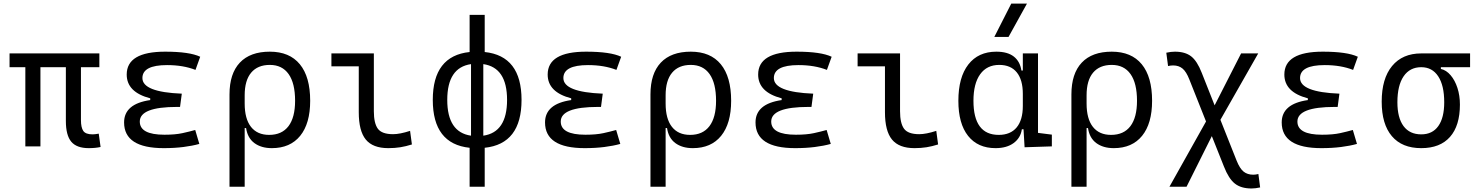

<svg xmlns="http://www.w3.org/2000/svg" viewBox="-20 -815 8243 1069"><path d="M474.1 9.8Q406.7 9.8 376.7 -26.1Q346.7 -62 346.7 -141.6V-440.9H205.1V0H121.1V-440.9H33.2V-517.6H533.2V-440.9H430.7V-146.5Q430.7 -105 443.8 -85.9Q457 -66.9 495.6 -66.9Q502 -66.9 510 -67.9Q518.1 -68.8 529.8 -70.8L540 3.4Q511.7 9.8 474.1 9.8Z M891.6 9.8Q670.9 9.8 670.9 -133.3Q670.9 -236.8 816.4 -257.8V-267.6Q685.5 -301.8 685.5 -399.9Q685.5 -527.3 899.4 -527.3Q1035.2 -527.3 1094.7 -499L1068.4 -425.8Q1000 -452.6 910.2 -452.6Q772.9 -452.6 772.9 -380.4Q772.9 -302.2 992.2 -293.5L982.4 -219.7H965.8Q758.3 -219.7 758.3 -138.2Q758.3 -64.9 895.5 -64.9Q956.1 -64.9 995.8 -73.7Q1035.6 -82.5 1066.9 -91.3L1089.8 -13.7Q1051.3 -2.9 1001.5 3.4Q951.7 9.8 891.6 9.8Z M1493.7 9.8Q1434.6 9.8 1396.5 -18.3Q1358.4 -46.4 1350.1 -102.1H1342.3V224.6H1257.8V-289.1Q1257.8 -405.3 1315.4 -466.3Q1373 -527.3 1482.4 -527.3Q1591.8 -527.3 1649.4 -457.3Q1707 -387.2 1707 -253.9Q1707 -127.4 1651.4 -58.8Q1595.7 9.8 1493.7 9.8ZM1342.3 -238.8Q1342.3 -153.3 1377.4 -108.6Q1412.6 -64 1478.5 -64Q1549.3 -64 1586.2 -112.5Q1623 -161.1 1623 -253.9Q1623 -351.6 1586.9 -402.6Q1550.8 -453.6 1482.4 -453.6Q1414.6 -453.6 1378.4 -410.4Q1342.3 -367.2 1342.3 -284.7Z M2142.1 9.8Q2055.7 9.8 2016.6 -38.1Q1977.5 -85.9 1977.5 -190.4V-445.8H1825.2V-517.6H2061.5V-195.3Q2061.5 -128.9 2083.7 -98.4Q2106 -67.9 2168.5 -67.9Q2206.1 -67.9 2263.2 -86.4L2273.4 -10.7Q2239.7 0 2208.7 4.9Q2177.7 9.8 2142.1 9.8Z M2594.7 224.6V7.8Q2389.6 -13.7 2389.6 -258.8Q2389.6 -503.9 2594.7 -525.4V-732.4H2678.7V-525.4Q2883.8 -503.9 2883.8 -258.8Q2883.8 -13.7 2678.7 7.8V224.6ZM2602.5 -59.6V-458Q2470.2 -439 2470.2 -258.8Q2470.2 -78.6 2602.5 -59.6ZM2670.9 -458V-59.6Q2803.2 -78.6 2803.2 -258.8Q2803.2 -439 2670.9 -458Z M3235.4 9.8Q3014.6 9.8 3014.6 -133.3Q3014.6 -236.8 3160.2 -257.8V-267.6Q3029.3 -301.8 3029.3 -399.9Q3029.3 -527.3 3243.2 -527.3Q3378.9 -527.3 3438.5 -499L3412.1 -425.8Q3343.8 -452.6 3253.9 -452.6Q3116.7 -452.6 3116.7 -380.4Q3116.7 -302.2 3335.9 -293.5L3326.2 -219.7H3309.6Q3102.1 -219.7 3102.1 -138.2Q3102.1 -64.9 3239.3 -64.9Q3299.8 -64.9 3339.6 -73.7Q3379.4 -82.5 3410.6 -91.3L3433.6 -13.7Q3395 -2.9 3345.2 3.4Q3295.4 9.8 3235.4 9.8Z M3837.4 9.8Q3778.3 9.8 3740.2 -18.3Q3702.1 -46.4 3693.8 -102.1H3686V224.6H3601.6V-289.1Q3601.6 -405.3 3659.2 -466.3Q3716.8 -527.3 3826.2 -527.3Q3935.5 -527.3 3993.2 -457.3Q4050.8 -387.2 4050.8 -253.9Q4050.8 -127.4 3995.1 -58.8Q3939.5 9.8 3837.4 9.8ZM3686 -238.8Q3686 -153.3 3721.2 -108.6Q3756.3 -64 3822.3 -64Q3893.1 -64 3929.9 -112.5Q3966.8 -161.1 3966.8 -253.9Q3966.8 -351.6 3930.7 -402.6Q3894.5 -453.6 3826.2 -453.6Q3758.3 -453.6 3722.2 -410.4Q3686 -367.2 3686 -284.7Z M4407.2 9.8Q4186.5 9.8 4186.5 -133.3Q4186.5 -236.8 4332 -257.8V-267.6Q4201.2 -301.8 4201.2 -399.9Q4201.2 -527.3 4415 -527.3Q4550.8 -527.3 4610.4 -499L4584 -425.8Q4515.6 -452.6 4425.8 -452.6Q4288.6 -452.6 4288.6 -380.4Q4288.6 -302.2 4507.8 -293.5L4498 -219.7H4481.4Q4273.9 -219.7 4273.9 -138.2Q4273.9 -64.9 4411.1 -64.9Q4471.7 -64.9 4511.5 -73.7Q4551.3 -82.5 4582.5 -91.3L4605.5 -13.7Q4566.9 -2.9 4517.1 3.4Q4467.3 9.8 4407.2 9.8Z M5071.8 9.8Q4985.4 9.8 4946.3 -38.1Q4907.2 -85.9 4907.2 -190.4V-445.8H4754.9V-517.6H4991.2V-195.3Q4991.2 -128.9 5013.4 -98.4Q5035.6 -67.9 5098.1 -67.9Q5135.7 -67.9 5192.9 -86.4L5203.1 -10.7Q5169.4 0 5138.4 4.9Q5107.4 9.8 5071.8 9.8Z M5522.9 9.8Q5424.3 9.8 5370.1 -58.3Q5315.9 -126.5 5315.9 -253.9Q5315.9 -384.3 5371.3 -455.8Q5426.8 -527.3 5527.3 -527.3Q5589.8 -527.3 5624.5 -500.2Q5659.2 -473.1 5667 -422.4H5674.8V-517.6H5759.3V-75.2L5836.4 -65.4V0L5684.6 4.9L5678.7 -95.2H5669.4Q5662.6 -47.4 5624 -18.8Q5585.4 9.8 5522.9 9.8ZM5674.8 -225.1V-292.5Q5674.8 -370.6 5641.1 -412.1Q5607.4 -453.6 5543.5 -453.6Q5474.6 -453.6 5437.3 -401.6Q5399.9 -349.6 5399.9 -253.9Q5399.9 -64 5540.5 -64Q5606 -64 5640.4 -105.5Q5674.8 -147 5674.8 -225.1ZM5516.1 -609.4 5610.4 -794.9H5697.8L5595.2 -609.4Z M6181.2 9.8Q6122.1 9.8 6084 -18.3Q6045.9 -46.4 6037.6 -102.1H6029.8V224.6H5945.3V-289.1Q5945.3 -405.3 6002.9 -466.3Q6060.5 -527.3 6169.9 -527.3Q6279.3 -527.3 6336.9 -457.3Q6394.5 -387.2 6394.5 -253.9Q6394.5 -127.4 6338.9 -58.8Q6283.2 9.8 6181.2 9.8ZM6029.8 -238.8Q6029.8 -153.3 6064.9 -108.6Q6100.1 -64 6166 -64Q6236.8 -64 6273.7 -112.5Q6310.5 -161.1 6310.5 -253.9Q6310.5 -351.6 6274.4 -402.6Q6238.3 -453.6 6169.9 -453.6Q6102.1 -453.6 6065.9 -410.4Q6029.8 -367.2 6029.8 -284.7Z M6948.2 234.4Q6889.6 234.4 6855.2 207Q6820.8 179.7 6794.4 111.8L6727.1 -57.1L6586.4 224.6H6491.2L6694.8 -138.7L6602.1 -372.1Q6585 -416 6564 -433.3Q6543 -450.7 6511.7 -450.7Q6497.6 -450.7 6483.4 -447.3L6473.6 -521.5Q6499.5 -527.3 6521.5 -527.3Q6578.6 -527.3 6612.1 -501.2Q6645.5 -475.1 6670.9 -409.7L6742.7 -228.5L6890.1 -517.6H6985.4L6774.9 -147.9L6865.2 79.6Q6882.8 123.5 6904.1 140.6Q6925.3 157.7 6958 157.7Q6970.7 157.7 6986.3 153.8L6996.1 228.5Q6970.2 234.4 6948.2 234.4Z M7336.9 9.8Q7116.2 9.8 7116.2 -133.3Q7116.2 -236.8 7261.7 -257.8V-267.6Q7130.9 -301.8 7130.9 -399.9Q7130.9 -527.3 7344.7 -527.3Q7480.5 -527.3 7540 -499L7513.7 -425.8Q7445.3 -452.6 7355.5 -452.6Q7218.3 -452.6 7218.3 -380.4Q7218.3 -302.2 7437.5 -293.5L7427.7 -219.7H7411.1Q7203.6 -219.7 7203.6 -138.2Q7203.6 -64.9 7340.8 -64.9Q7401.4 -64.9 7441.2 -73.7Q7481 -82.5 7512.2 -91.3L7535.2 -13.7Q7496.6 -2.9 7446.8 3.4Q7397 9.8 7336.9 9.8Z M7893.1 9.8Q7786.1 9.8 7729.5 -56.9Q7672.9 -123.5 7672.9 -249Q7672.9 -377.4 7730.7 -447.5Q7788.6 -517.6 7893.1 -517.6H8165V-440.9H8002.4V-431.2Q8032.7 -424.3 8056.6 -396.2Q8080.6 -368.2 8094.5 -325.7Q8108.4 -283.2 8108.4 -232.9Q8108.4 -115.2 8053.2 -52.7Q7998 9.8 7893.1 9.8ZM7893.1 -66.9Q7955.1 -66.9 7988 -113Q8021 -159.2 8021 -245.6Q8021 -339.4 7987.5 -390.1Q7954.1 -440.9 7893.1 -440.9Q7829.6 -440.9 7794.9 -390.1Q7760.3 -339.4 7760.3 -245.6Q7760.3 -159.2 7794.4 -113Q7828.6 -66.9 7893.1 -66.9Z"/></svg>

Font: CaskaydiaMono NF SemiLight
Style: Regular
Weight: 350
Designer: Aaron Bell
Foundry: Saja Typeworks
Version: Version 2111.001; ttfautohint (v1.8.4);Nerd Fonts 3.1.1